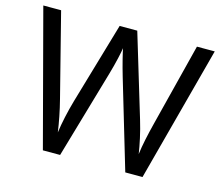

<svg xmlns="http://www.w3.org/2000/svg" viewBox="-101 -847 1132 979"><g transform="rotate(15 465.0 -357.0)"><path d="M917 -714H823L713 -279C697 -216 684 -157 678 -108C671 -154 658 -218 639 -280L508 -714H415L289 -283C272 -224 258 -160 251 -108C244 -158 233 -216 217 -278L106 -714H12L201 0H292L427 -465C445 -526 459 -591 461 -609C464 -591 480 -525 497 -468L636 0H727Z"/></g></svg>

Font: Noto Sans Brahmi
Style: Regular
Weight: 400
Designer: Monotype Design Team
Foundry: Monotype Imaging Inc.
Version: Version 2.004